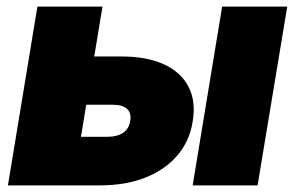

<svg xmlns="http://www.w3.org/2000/svg" viewBox="-20 -559 890 579"><path d="M181.2 -388.7H345.7Q422.9 -388.7 474.4 -365Q525.9 -341.3 548.6 -297.4Q571.3 -253.4 561 -192.4Q551.8 -133.3 514.4 -89.8Q477.1 -46.4 417.7 -23.2Q358.4 0 281.2 0H3.9L92.8 -539.1H289.1L224.1 -146.5H304.2Q333.5 -146.5 351.3 -158.7Q369.1 -170.9 372.6 -193.8Q377 -217.8 363.3 -230.5Q349.6 -243.2 319.8 -243.2H156.7ZM561 0 649.9 -539.1H846.2L756.8 0Z"/></svg>

Font: Inter 18pt Black
Style: Italic
Weight: 900
Italic angle: -9.3988°
Designer: Rasmus Andersson
Foundry: rsms
Version: Version 4.001;git-66647c0bb